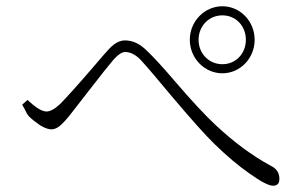

<svg xmlns="http://www.w3.org/2000/svg" viewBox="-20 -682 976 613"><path d="M852 -89C865 -89 872 -96 872 -111C872 -130 863 -144 844 -153C783 -186 725 -230 668 -283C635 -314 591 -361 538 -423C498 -470 468 -502 449 -520C427 -542 404 -553 379 -553C360 -553 342 -542 323 -520C316 -512 302 -497 283 -474C228 -410 191 -369 172 -350C155 -334 140 -326 129 -326C114 -326 94 -338 68 -363L51 -348C52 -345 54 -342 57 -337C63 -324 68 -315 73 -310C83 -300 95 -291 108 -282C123 -273 135 -269 144 -269C153 -269 163 -273 172 -281C178 -286 188 -296 202 -313C203 -315 204 -316 205 -317C215 -330 234 -354 261 -389C302 -442 329 -476 342 -491C357 -508 370 -516 379 -516C396 -516 412 -508 428 -492C451 -467 484 -428 528 -375C589 -303 634 -252 665 -222C704 -184 742 -152 778 -127C813 -102 838 -89 852 -89ZM690 -662C633 -662 586 -614 586 -555C586 -496 633 -448 690 -448C747 -448 793 -496 793 -555C793 -614 747 -662 690 -662ZM690 -477C647 -477 614 -511 614 -555C614 -599 647 -633 690 -633C733 -633 765 -599 765 -555C765 -511 733 -477 690 -477Z"/></svg>

Font: AllPunType ExtraLight
Style: Regular
Weight: 280
Version: 1.0